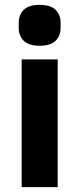

<svg xmlns="http://www.w3.org/2000/svg" viewBox="-20 -769 326 789"><path d="M143 -581Q98 -581 77.5 -601.5Q57 -622 57 -654V-676Q57 -708 77.5 -728.5Q98 -749 143 -749Q188 -749 208.5 -728.5Q229 -708 229 -676V-654Q229 -622 208.5 -601.5Q188 -581 143 -581ZM69 -525H217V0H69Z"/></svg>

Font: IBM Plex Sans Arabic
Style: Bold
Weight: 700
Designer: Mike Abbink, Paul van der Laan, Pieter van Rosmalen, Wael Morcos, Khajak Apelian
Foundry: Bold Monday
Version: Version 1.2